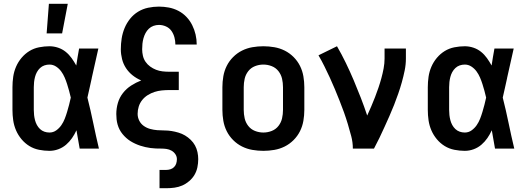

<svg xmlns="http://www.w3.org/2000/svg" viewBox="-20 -787 2790 1017"><path d="M242 12Q215 12 187 6.5Q159 1 135.5 -13.5Q112 -28 94 -49.5Q76 -71 65 -96.5Q54 -122 50 -149.5Q46 -177 46 -205V-325Q46 -353 50 -380.5Q54 -408 65 -433.5Q76 -459 94 -480.5Q112 -502 135.5 -516.5Q159 -531 187 -536.5Q215 -542 242 -542Q265 -542 287.5 -534.5Q310 -527 328 -512.5Q346 -498 359.5 -479Q373 -460 384 -440Q387 -462 391 -484.5Q395 -507 399 -530H501Q492 -491 483.5 -452Q475 -413 466 -374V-373Q460 -347 454.5 -321Q449 -295 443 -270Q460 -203 474 -135Q488 -67 504 0H402Q398 -24 393.5 -48.5Q389 -73 385 -97Q375 -75 361.5 -55.5Q348 -36 330 -20.5Q312 -5 289 3.5Q266 12 242 12ZM242 -85Q262 -85 278 -96.5Q294 -108 305 -124Q316 -140 323 -158Q330 -176 335.5 -194.5Q341 -213 346 -232Q351 -251 355 -270Q351 -288 346 -306Q341 -324 335.5 -341.5Q330 -359 322.5 -376.5Q315 -394 304 -409Q293 -424 277 -434.5Q261 -445 242 -445Q228 -445 215 -440.5Q202 -436 192 -426.5Q182 -417 175.5 -405Q169 -393 165.5 -379.5Q162 -366 160.5 -352.5Q159 -339 159 -325V-205Q159 -191 160.5 -177.5Q162 -164 165.5 -150.5Q169 -137 175.5 -125Q182 -113 192 -103.5Q202 -94 215 -89.5Q228 -85 242 -85Z M227 -610 239 -767H339L309 -610Z M825 210V113H861Q872 113 883 109.5Q894 106 902 98Q910 90 913.5 79Q917 68 917 56Q917 42 909 30Q901 18 888.5 11Q876 4 862 2Q848 0 834 0Q820 0 805.5 -0.5Q791 -1 777 -3Q763 -5 749.5 -8Q736 -11 722.5 -15.5Q709 -20 696 -26Q683 -32 671 -39.5Q659 -47 648.5 -56.5Q638 -66 629 -77Q620 -88 613.5 -100.5Q607 -113 603 -127Q599 -141 597.5 -155Q596 -169 596 -183Q596 -213 604.5 -242Q613 -271 631.5 -294.5Q650 -318 675 -334Q700 -350 728 -361Q704 -371 683 -387.5Q662 -404 647.5 -426Q633 -448 626.5 -474Q620 -500 620 -526Q620 -555 624.5 -583.5Q629 -612 640 -638.5Q651 -665 669 -687.5Q687 -710 711.5 -725Q736 -740 764.5 -746Q793 -752 822 -752Q848 -752 874.5 -747Q901 -742 925 -729.5Q949 -717 967.5 -697.5Q986 -678 998 -654Q1010 -630 1016 -604Q1022 -578 1022 -551H909Q909 -570 904 -589Q899 -608 888 -623.5Q877 -639 859 -647Q841 -655 822 -655Q807 -655 793 -650Q779 -645 768.5 -635Q758 -625 751 -612Q744 -599 740 -584.5Q736 -570 734.5 -555.5Q733 -541 733 -526Q733 -509 737 -491.5Q741 -474 751 -459.5Q761 -445 775.5 -434.5Q790 -424 806.5 -417.5Q823 -411 841 -409Q859 -407 876 -407H927V-310H876Q857 -310 837 -308Q817 -306 798.5 -300Q780 -294 763 -283.5Q746 -273 733.5 -257.5Q721 -242 715 -223Q709 -204 709 -184Q709 -165 717.5 -148Q726 -131 741.5 -120Q757 -109 775.5 -104Q794 -99 813 -97.5Q832 -96 851 -96Q870 -96 888.5 -93Q907 -90 925.5 -84.5Q944 -79 960 -69.5Q976 -60 990 -46.5Q1004 -33 1013 -16.5Q1022 0 1026 19Q1030 38 1030 56Q1030 78 1025.5 99.5Q1021 121 1010 139.5Q999 158 982 172.5Q965 187 945.5 195.5Q926 204 904.5 207Q883 210 861 210Z M1375 12Q1346 12 1317 7Q1288 2 1262 -11Q1236 -24 1215 -45Q1194 -66 1181 -92Q1168 -118 1163 -147Q1158 -176 1158 -205V-325Q1158 -354 1163 -383Q1168 -412 1181 -438Q1194 -464 1215 -485Q1236 -506 1262 -519Q1288 -532 1317 -537Q1346 -542 1375 -542Q1404 -542 1433 -537Q1462 -532 1488 -519Q1514 -506 1535 -485Q1556 -464 1569 -438Q1582 -412 1587 -383Q1592 -354 1592 -325V-205Q1592 -176 1587 -147Q1582 -118 1569 -92Q1556 -66 1535 -45Q1514 -24 1488 -11Q1462 2 1433 7Q1404 12 1375 12ZM1375 -85Q1398 -85 1419.5 -93.5Q1441 -102 1455 -120Q1469 -138 1474 -160Q1479 -182 1479 -205V-325Q1479 -348 1474 -370Q1469 -392 1455 -410Q1441 -428 1419.5 -436.5Q1398 -445 1375 -445Q1352 -445 1330.5 -436.5Q1309 -428 1295 -410Q1281 -392 1276 -370Q1271 -348 1271 -325V-205Q1271 -182 1276 -160Q1281 -138 1295 -120Q1309 -102 1330.5 -93.5Q1352 -85 1375 -85Z M1849 0Q1849 -33 1840.5 -65.5Q1832 -98 1822.5 -129.5Q1813 -161 1802 -192Q1791 -223 1778.5 -254Q1766 -285 1753.5 -315.5Q1741 -346 1727 -376Q1713 -406 1698.5 -435.5Q1684 -465 1667 -494L1765 -542Q1790 -499 1812 -453.5Q1834 -408 1853.5 -362Q1873 -316 1891 -269.5Q1909 -223 1925 -175Q1936 -199 1946.5 -223.5Q1957 -248 1966.5 -272.5Q1976 -297 1984.5 -322Q1993 -347 2000 -372.5Q2007 -398 2012 -424.5Q2017 -451 2017 -477V-530H2130V-477Q2130 -445 2123.5 -413.5Q2117 -382 2108.5 -351.5Q2100 -321 2089.5 -291Q2079 -261 2067.5 -231.5Q2056 -202 2043 -173Q2030 -144 2017 -115Q2004 -86 1990 -57Q1976 -28 1961 0Z M2442 12Q2415 12 2387 6.5Q2359 1 2335.5 -13.5Q2312 -28 2294 -49.5Q2276 -71 2265 -96.5Q2254 -122 2250 -149.5Q2246 -177 2246 -205V-325Q2246 -353 2250 -380.5Q2254 -408 2265 -433.5Q2276 -459 2294 -480.5Q2312 -502 2335.5 -516.5Q2359 -531 2387 -536.5Q2415 -542 2442 -542Q2465 -542 2487.5 -534.5Q2510 -527 2528 -512.5Q2546 -498 2559.5 -479Q2573 -460 2584 -440Q2587 -462 2591 -484.5Q2595 -507 2599 -530H2701Q2692 -491 2683.5 -452Q2675 -413 2666 -374V-373Q2660 -347 2654.5 -321Q2649 -295 2643 -270Q2660 -203 2674 -135Q2688 -67 2704 0H2602Q2598 -24 2593.5 -48.5Q2589 -73 2585 -97Q2575 -75 2561.5 -55.5Q2548 -36 2530 -20.5Q2512 -5 2489 3.5Q2466 12 2442 12ZM2442 -85Q2462 -85 2478 -96.5Q2494 -108 2505 -124Q2516 -140 2523 -158Q2530 -176 2535.5 -194.5Q2541 -213 2546 -232Q2551 -251 2555 -270Q2551 -288 2546 -306Q2541 -324 2535.5 -341.5Q2530 -359 2522.5 -376.5Q2515 -394 2504 -409Q2493 -424 2477 -434.5Q2461 -445 2442 -445Q2428 -445 2415 -440.5Q2402 -436 2392 -426.5Q2382 -417 2375.5 -405Q2369 -393 2365.5 -379.5Q2362 -366 2360.5 -352.5Q2359 -339 2359 -325V-205Q2359 -191 2360.5 -177.5Q2362 -164 2365.5 -150.5Q2369 -137 2375.5 -125Q2382 -113 2392 -103.5Q2402 -94 2415 -89.5Q2428 -85 2442 -85Z"/></svg>

Font: Lode Term
Style: Bold
Weight: 700
Monospace: yes
Designer: Belleve Invis
Foundry: Belleve Invis
Version: Version 29.2.0